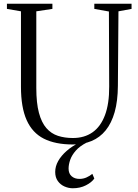

<svg xmlns="http://www.w3.org/2000/svg" viewBox="-20 -763 736 1026"><path d="M369 9Q275.5 9 214.2 -22Q153 -53 122.5 -121Q92 -189 92 -299.5V-702.5L17 -715.5V-743H260V-715.5L174 -702.5V-293.5Q174 -212.5 188 -160.2Q202 -108 227.8 -78.5Q253.5 -49 289.5 -37.2Q325.5 -25.5 369.5 -25.5Q431 -25.5 474.5 -56Q518 -86.5 541 -147.8Q564 -209 563.5 -301L562 -701.5L484 -715.5V-743H683V-715.5L613 -702.5L610 -305Q609.5 -223.5 592.8 -164.2Q576 -105 544.8 -66.5Q513.5 -28 469.2 -9.5Q425 9 369 9ZM369 243Q346.5 243 324.8 233.5Q303 224 289 204.5Q275 185 275 156Q275 126 290.8 97.8Q306.5 69.5 335.5 44Q364.5 18.5 403.5 -1L420.5 -5L443 -1Q406 18 385 42Q364 66 355.2 91Q346.5 116 346.5 138Q346.5 164.5 362.8 178.8Q379 193 404.5 193Q425 193 442.2 185.2Q459.5 177.5 473.5 166L484 191Q470 211.5 439.2 227.2Q408.5 243 369 243Z"/></svg>

Font: Merriweather 96pt Light
Style: Regular
Weight: 300
Version: Version 2.100